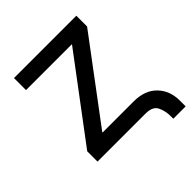

<svg xmlns="http://www.w3.org/2000/svg" viewBox="-175 -626 838 838"><g transform="rotate(-45 244.0 -207.5)"><path d="M412.1 101.6V86.9Q412.1 52.2 398.9 26.1Q385.7 0 342.8 0H45.9V-63.5L328.1 -439.5V-441.4H45.9V-515.6H430.7V-449.2L151.4 -76.2V-74.2H342.8Q412.1 -74.2 450.2 -34.9Q488.3 4.4 488.3 65.4V101.6Z"/></g></svg>

Font: Inter Display
Style: Regular
Weight: 400
Designer: Rasmus Andersson
Foundry: rsms
Version: Version 4.001;git-9221beed3